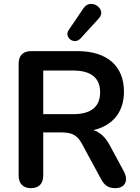

<svg xmlns="http://www.w3.org/2000/svg" viewBox="-20 -971 726 999"><path d="M495 -876C538 -923 453 -984 415 -929L337 -814C312 -777 366 -735 399 -771ZM141 8C183 8 205 -16 205 -58V-282H300C350 -282 381 -270 405 -225L506 -39C523 -7 544 8 580 8C634 8 648 -35 625 -78L550 -217C528 -258 500 -283 466 -294C568 -318 625 -389 625 -494C625 -627 538 -705 383 -705H142C100 -705 77 -682 77 -640V-58C77 -16 100 8 141 8ZM205 -604H361C453 -604 501 -566 501 -491C501 -415 453 -377 361 -377H205Z"/></svg>

Font: Nunito
Style: Bold
Weight: 700
Designer: Vernon Adams
Foundry: Vernon Adams
Version: Version 3.602